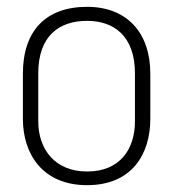

<svg xmlns="http://www.w3.org/2000/svg" viewBox="-20 -532 495 562"><path d="M47 -184C47 -82 104 10 235 10C367 10 420 -82 420 -184V-316C420 -437 351 -512 235 -512C114 -512 47 -442 47 -316ZM92 -317C92 -427 153 -471 235 -471C313 -471 375 -427 375 -317V-177C375 -94 330 -30 235 -30C140 -30 92 -96 92 -177Z"/></svg>

Font: Advent Pro
Style: Light
Weight: 300
Designer: Andreas Kalpakidis
Foundry: Andreas Kalpakidis
Version: Version 2.002 2007